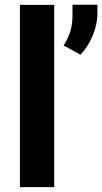

<svg xmlns="http://www.w3.org/2000/svg" viewBox="-20 -770 421 790"><path d="M203.1 -750V0H62V-750ZM380.9 -750.5V-715.3Q380.9 -669.4 360.8 -622.3Q340.8 -575.2 311 -544.9L241.7 -583Q258.8 -609.4 268.6 -638.4Q278.3 -667.5 278.3 -708.5V-750.5Z"/></svg>

Font: Vazirmatn FD
Style: Bold
Weight: 700
Designer: Saber Rastikerdar
Foundry: Saber Rastikerdar
Version: Version 33.001